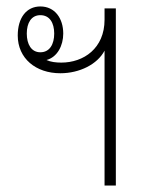

<svg xmlns="http://www.w3.org/2000/svg" viewBox="-20 -575 455 595"><path d="M304 0H339V-549H304V-514C304 -425 239 -381 170 -381C153 -381 137 -383 124 -389C158 -398 176 -434 176 -471C176 -518 150 -555 105 -555C62 -555 35 -520 35 -465C35 -394 91 -348 167 -348C227 -348 282 -376 304 -418ZM105 -413C77 -413 63 -438 63 -471C63 -504 77 -528 105 -528C134 -528 148 -504 148 -471C148 -438 134 -413 105 -413Z"/></svg>

Font: Noto Sans Thai Looped Condensed ExtraLight
Style: Regular
Weight: 200
Width: 3
Designer: Sasikarn Vongin, Ben Mitchell
Foundry: The Fontpad Ltd
Version: Version 1.001